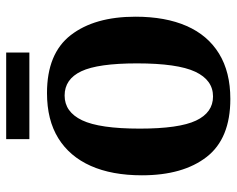

<svg xmlns="http://www.w3.org/2000/svg" viewBox="-92 -663 765 621"><g transform="rotate(-90 290.5 -352.5)"><path d="M281 10Q153 10 93.5 -66.5Q34 -143 34 -276Q34 -373 64.5 -441.5Q95 -510 154 -546.5Q213 -583 300 -583Q428 -583 487.5 -506Q547 -429 547 -297Q547 -200 517 -131.5Q487 -63 427.5 -26.5Q368 10 281 10ZM292 -526Q239 -526 212 -469.5Q185 -413 185 -283Q185 -156 211 -101Q237 -46 289 -46Q342 -46 369 -103.5Q396 -161 396 -292Q396 -418 370.5 -472Q345 -526 292 -526ZM151 -715H431V-640H151Z"/></g></svg>

Font: Rasa
Style: Bold
Weight: 700
Designer: Anna Giedrys (Yrsa+Rasa design), David Brezina (Yrsa art-direction, Rasa art-direction, design)
Foundry: Rosetta Type Foundry
Version: Version 2.004